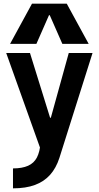

<svg xmlns="http://www.w3.org/2000/svg" viewBox="-20 -810 540 1050"><path d="M51 111Q101 111 133.5 96.5Q166 82 182 51Q198 20 202 -31L209 26L14 -520H144L254 -166H258L356 -520H486L305 53Q287 109 254 146Q221 183 171 201.5Q121 220 51 220ZM35 -570 155 -790H345L465 -570H321L252 -727H248L179 -570Z"/></svg>

Font: M PLUS Code Latin SemiBold
Style: Regular
Weight: 600
Designer: Coji Morishita
Foundry: UNDERFOREST DESIGN
Version: Version 1.002; ttfautohint (v1.8.3)